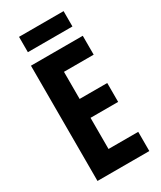

<svg xmlns="http://www.w3.org/2000/svg" viewBox="-219 -955 864 1030"><g transform="rotate(-30 213.5 -440.0)"><path d="M362 -880H86V-785H362ZM385 0V-119H201V-312H372V-429H201V-597H385V-714H64V0Z"/></g></svg>

Font: Noto Sans Arabic UI XCn
Style: Bold
Weight: 700
Width: 2
Designer: Monotype Design Team, Nadine Chahine and Nizar Qandah
Foundry: Monotype Imaging Inc.
Version: Version 2.010